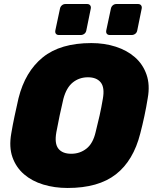

<svg xmlns="http://www.w3.org/2000/svg" viewBox="-20 -924 767 954"><path d="M316 10Q251 10 195 -7Q139 -24 99.5 -58Q60 -92 42 -142.5Q24 -193 36 -261Q43 -303 52.5 -347.5Q62 -392 72 -436Q105 -568 192.5 -639Q280 -710 434 -710Q499 -710 555 -692Q611 -674 650.5 -639.5Q690 -605 708 -553.5Q726 -502 714 -436Q707 -392 697.5 -347.5Q688 -303 677 -261Q643 -126 556 -58Q469 10 316 10ZM334 -160Q377 -160 409.5 -185.5Q442 -211 455 -267Q466 -310 475 -350.5Q484 -391 491 -433Q501 -489 480.5 -514.5Q460 -540 417 -540Q374 -540 342 -514.5Q310 -489 295 -433Q285 -391 276.5 -350.5Q268 -310 260 -267Q250 -211 270 -185.5Q290 -160 334 -160ZM526 -750Q516 -750 511 -756Q506 -762 508 -773L531 -881Q533 -891 540.5 -897.5Q548 -904 558 -904H666Q676 -904 681 -897.5Q686 -891 684 -881L662 -773Q660 -762 652 -756Q644 -750 634 -750ZM273 -750Q263 -750 258 -756Q253 -762 255 -773L278 -881Q280 -891 287.5 -897.5Q295 -904 305 -904H413Q423 -904 428 -897.5Q433 -891 431 -881L409 -773Q407 -762 399 -756Q391 -750 381 -750Z"/></svg>

Font: Rubik Light ExtraBold
Style: Italic
Weight: 800
Italic angle: -12°
Version: Version 2.104